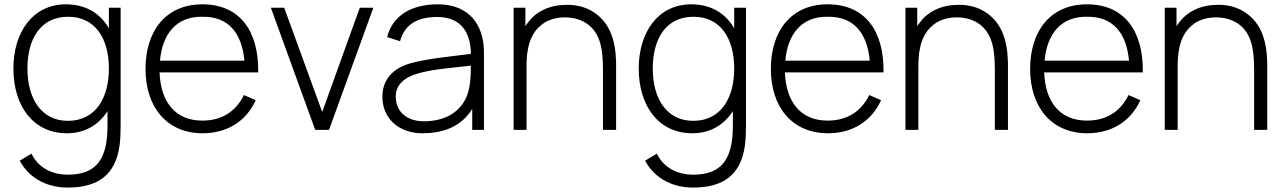

<svg xmlns="http://www.w3.org/2000/svg" viewBox="-20 -598 5917 884"><path d="M481.3 -562.5V-467.7C441.7 -536.5 375 -578.1 283.3 -578.1C130.2 -578.1 41.7 -449 41.7 -282.3C41.7 -113.5 130.2 15.6 288.5 15.6C371.9 15.6 435.4 -24 475 -86.5V-19.8C475 129.2 428.1 206.3 291.7 206.3C227.1 206.3 158.3 179.2 125 109.4L70.8 141.7C119.8 232.3 208.3 265.6 291.7 265.6C433.3 265.6 511.5 205.2 530.2 74C534.4 43.8 535.4 13.5 535.4 -19.8V-562.5ZM292.7 -41.7C168.8 -41.7 106.3 -145.8 106.3 -282.3C106.3 -417.7 165.6 -520.8 293.8 -520.8C417.7 -520.8 481.3 -421.9 481.3 -282.3C481.3 -144.8 418.8 -41.7 292.7 -41.7Z M714.6 -264.6H1168.8C1171.9 -451 1087.5 -578.1 911.5 -578.1C745.8 -578.1 650 -458.3 650 -280.2C650 -107.3 745.8 15.6 913.5 15.6C1022.9 15.6 1112.5 -37.5 1157.3 -136.5L1103.1 -160.4C1064.6 -82.3 999 -42.7 911.5 -42.7C786.5 -42.7 719.8 -129.2 714.6 -264.6ZM911.5 -520.8C1033.3 -522.9 1093.8 -443.8 1105.2 -318.8H716.7C727.1 -439.6 790.6 -522.9 911.5 -520.8Z M1636.5 -562.5 1463.5 -82.3 1288.5 -562.5H1227.1L1431.2 0H1494.8L1699 -562.5Z M2208.3 0V-349C2208.3 -380.2 2206.2 -407.3 2197.9 -435.4C2172.9 -526 2102.1 -578.1 1995.8 -578.1C1875 -578.1 1787.5 -527.1 1762.5 -427.1L1821.9 -408.3C1843.8 -489.6 1907.3 -519.8 1992.7 -519.8C2092.7 -519.8 2146.9 -460.4 2147.9 -350C2044.8 -336.5 1955.2 -329.2 1876 -308.3C1781.3 -283.3 1740.6 -225 1740.6 -153.1C1740.6 -49 1819.8 15.6 1925 15.6C2025 15.6 2106.2 -17.7 2154.2 -96.9V0ZM2124 -143.8C2089.6 -74 2019.8 -39.6 1931.3 -39.6C1855.2 -39.6 1802.1 -82.3 1802.1 -153.1C1802.1 -208.3 1842.7 -242.7 1906.3 -260.4C1977.1 -280.2 2052.1 -284.4 2147.9 -295.8C2147.9 -256.2 2146.9 -188.5 2124 -143.8Z M2722.9 -535.4C2678.1 -568.8 2622.9 -579.2 2570.8 -575C2520.8 -572.9 2468.8 -554.2 2431.2 -517.7C2418.8 -505.2 2408.3 -491.7 2399 -478.1V-562.5H2344.8V0H2404.2V-286.5C2404.2 -317.7 2405.2 -346.9 2411.5 -375C2418.8 -414.6 2436.5 -452.1 2465.6 -477.1C2492.7 -503.1 2530.2 -515.6 2569.8 -517.7C2611.5 -519.8 2651 -510.4 2683.3 -488.5C2746.9 -442.7 2756.2 -366.7 2756.2 -272.9V0H2816.7V-274C2818.8 -377.1 2804.2 -476 2722.9 -535.4Z M3360.4 -562.5V-467.7C3320.8 -536.5 3254.2 -578.1 3162.5 -578.1C3009.4 -578.1 2920.8 -449 2920.8 -282.3C2920.8 -113.5 3009.4 15.6 3167.7 15.6C3251 15.6 3314.6 -24 3354.2 -86.5V-19.8C3354.2 129.2 3307.3 206.3 3170.8 206.3C3106.3 206.3 3037.5 179.2 3004.2 109.4L2950 141.7C2999 232.3 3087.5 265.6 3170.8 265.6C3312.5 265.6 3390.6 205.2 3409.4 74C3413.5 43.8 3414.6 13.5 3414.6 -19.8V-562.5ZM3171.9 -41.7C3047.9 -41.7 2985.4 -145.8 2985.4 -282.3C2985.4 -417.7 3044.8 -520.8 3172.9 -520.8C3296.9 -520.8 3360.4 -421.9 3360.4 -282.3C3360.4 -144.8 3297.9 -41.7 3171.9 -41.7Z M3593.8 -264.6H4047.9C4051 -451 3966.7 -578.1 3790.6 -578.1C3625 -578.1 3529.2 -458.3 3529.2 -280.2C3529.2 -107.3 3625 15.6 3792.7 15.6C3902.1 15.6 3991.7 -37.5 4036.5 -136.5L3982.3 -160.4C3943.8 -82.3 3878.1 -42.7 3790.6 -42.7C3665.6 -42.7 3599 -129.2 3593.8 -264.6ZM3790.6 -520.8C3912.5 -522.9 3972.9 -443.8 3984.4 -318.8H3595.8C3606.3 -439.6 3669.8 -522.9 3790.6 -520.8Z M4527.1 -535.4C4482.3 -568.8 4427.1 -579.2 4375 -575C4325 -572.9 4272.9 -554.2 4235.4 -517.7C4222.9 -505.2 4212.5 -491.7 4203.1 -478.1V-562.5H4149V0H4208.3V-286.5C4208.3 -317.7 4209.4 -346.9 4215.6 -375C4222.9 -414.6 4240.6 -452.1 4269.8 -477.1C4296.9 -503.1 4334.4 -515.6 4374 -517.7C4415.6 -519.8 4455.2 -510.4 4487.5 -488.5C4551 -442.7 4560.4 -366.7 4560.4 -272.9V0H4620.8V-274C4622.9 -377.1 4608.3 -476 4527.1 -535.4Z M4787.5 -264.6H5241.7C5244.8 -451 5160.4 -578.1 4984.4 -578.1C4818.8 -578.1 4722.9 -458.3 4722.9 -280.2C4722.9 -107.3 4818.8 15.6 4986.5 15.6C5095.8 15.6 5185.4 -37.5 5230.2 -136.5L5176 -160.4C5137.5 -82.3 5071.9 -42.7 4984.4 -42.7C4859.4 -42.7 4792.7 -129.2 4787.5 -264.6ZM4984.4 -520.8C5106.2 -522.9 5166.7 -443.8 5178.1 -318.8H4789.6C4800 -439.6 4863.5 -522.9 4984.4 -520.8Z M5720.8 -535.4C5676 -568.8 5620.8 -579.2 5568.8 -575C5518.8 -572.9 5466.7 -554.2 5429.2 -517.7C5416.7 -505.2 5406.2 -491.7 5396.9 -478.1V-562.5H5342.7V0H5402.1V-286.5C5402.1 -317.7 5403.1 -346.9 5409.4 -375C5416.7 -414.6 5434.4 -452.1 5463.5 -477.1C5490.6 -503.1 5528.1 -515.6 5567.7 -517.7C5609.4 -519.8 5649 -510.4 5681.2 -488.5C5744.8 -442.7 5754.2 -366.7 5754.2 -272.9V0H5814.6V-274C5816.7 -377.1 5802.1 -476 5720.8 -535.4Z"/></svg>

Font: Manrope3 Light
Style: Regular
Weight: 300
Designer: Mikhail Sharanda
Foundry: Mikhail Sharanda
Version: Version 3.000;PS 003.000;hotconv 1.0.88;makeotf.lib2.5.64775